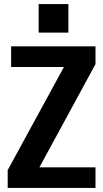

<svg xmlns="http://www.w3.org/2000/svg" viewBox="-20 -929 511 949"><path d="M18 -88 338 -675 401 -598H35V-700H452V-612L133 -25L69 -102H452V0H18ZM318 -909V-768H171V-909Z"/></svg>

Font: Pathway Extreme Condensed
Style: Bold
Weight: 700
Width: 3
Version: Version 1.001;gftools[0.9.26]